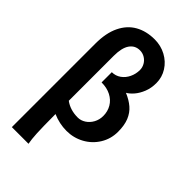

<svg xmlns="http://www.w3.org/2000/svg" viewBox="-304 -882 1213 1213"><g transform="rotate(45 302.5 -276.0)"><path d="M65.9 -507.8Q65.9 -601.6 96.7 -665Q127.4 -728.5 182.9 -759.8Q238.3 -791 312.5 -791Q367.7 -791 414.1 -766.1Q460.4 -741.2 487.8 -698Q515.1 -654.8 515.1 -603Q515.1 -558.1 500.5 -521.5Q485.8 -484.9 464.6 -460.2Q443.4 -435.5 422.4 -423.8Q468.3 -404.3 498.5 -378.2Q528.8 -352.1 545.2 -312.3Q561.5 -272.5 561.5 -214.4Q561.5 -150.9 529.5 -98.9Q497.6 -46.9 443.6 -17.3Q389.6 12.2 327.1 12.2Q262.7 12.2 202.6 -14.2Q203.1 106 205.8 156.5Q208.5 207 214.8 239.3H65.9ZM317.4 -97.7Q344.7 -97.7 369.6 -113.8Q394.5 -129.9 409.7 -157.7Q424.8 -185.5 424.8 -218.8Q424.8 -259.3 405.8 -291.7Q386.7 -324.2 350.8 -342.8Q314.9 -361.3 267.1 -361.3V-452.6Q300.3 -452.6 326.9 -471.4Q353.5 -490.2 368.4 -521.5Q383.3 -552.7 383.3 -588.4Q383.3 -610.8 371.8 -631.1Q360.4 -651.4 340.1 -663.8Q319.8 -676.3 295.4 -676.3Q252 -676.3 227.3 -640.9Q202.6 -605.5 202.6 -534.2V-132.8Q250 -97.7 317.4 -97.7Z"/></g></svg>

Font: Lesson One
Style: Bold
Weight: 700
Designer: But Ko, Victor Gaultney, Annie Olsen, Julie Remington, Don Collingsworth, Eric Hays, Becca Hirsbrunner
Version: Version 1.100